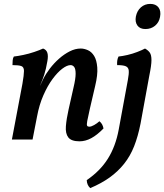

<svg xmlns="http://www.w3.org/2000/svg" viewBox="-20 -716 843 985"><path d="M41 0 95 -286Q103 -332 103 -352Q103 -372 89.5 -377Q76 -382 44 -382Q44 -394 45 -406Q46 -418 51 -426Q70 -428 99 -434Q128 -440 156 -449.5Q184 -459 201 -467Q218 -461 223 -445Q228 -429 223 -402Q216 -361 207 -333Q198 -305 186 -278L170 -118L147 0ZM394 -467Q412 -467 431 -458.5Q450 -450 463 -429Q476 -408 479 -370Q482 -332 468 -274L441 -158Q431 -114 427.5 -95Q424 -76 427 -71Q430 -66 438 -66Q448 -66 463 -74.5Q478 -83 490 -94Q499 -87 504 -77.5Q509 -68 511 -57Q478 -23 448 -7Q418 9 388 9Q346 9 330.5 -11Q315 -31 318 -68.5Q321 -106 332 -155L357 -266Q368 -312 368 -337.5Q368 -363 360.5 -372.5Q353 -382 342 -382Q324 -382 299.5 -363.5Q275 -345 249.5 -310.5Q224 -276 202.5 -227Q181 -178 170 -118L163 -228L202 -311Q215 -337 236 -364.5Q257 -392 283 -415Q309 -438 337.5 -452.5Q366 -467 394 -467ZM443 249Q426 234 425 208Q494 161 533.5 98Q573 35 589 -51L636 -306Q642 -338 640.5 -354Q639 -370 625.5 -376Q612 -382 581 -382Q580 -393 581.5 -404.5Q583 -416 588 -426Q608 -428 634 -434Q660 -440 684.5 -449.5Q709 -459 724 -467Q740 -458 748.5 -446Q757 -434 757 -407.5Q757 -381 746 -328L701 -82Q688 -16 668 34.5Q648 85 616.5 124.5Q585 164 542.5 194.5Q500 225 443 249ZM726 -567Q698 -567 685 -585Q672 -603 677 -631Q683 -661 703 -678.5Q723 -696 751 -696Q779 -696 793 -678Q807 -660 801 -629Q796 -601 775.5 -584Q755 -567 726 -567Z"/></svg>

Font: Vollkorn Medium
Style: Italic
Weight: 500
Italic angle: -11°
Designer: Friedrich Althausen
Foundry: Friedrich Althausen
Version: Version 5.000